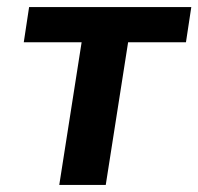

<svg xmlns="http://www.w3.org/2000/svg" viewBox="-20 -521 559 541"><path d="M147 0 210 -402H47L62 -501H519L504 -402H341L278 0Z"/></svg>

Font: Nunito Sans 7pt SemiCondensed
Style: Bold Italic
Weight: 700
Width: 4
Italic angle: -9°
Designer: Vernon Adams
Foundry: Vernon Adams
Version: Version 3.101;gftools[0.9.27]